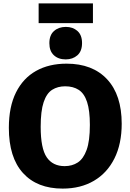

<svg xmlns="http://www.w3.org/2000/svg" viewBox="-20 -1095 766 1128"><path d="M348 13Q198 13 115 -78.5Q32 -170 32 -344Q32 -468 74 -552Q116 -636 192 -678.5Q268 -721 371 -721Q524 -721 609.5 -629Q695 -537 695 -368Q695 -250 652.5 -164.5Q610 -79 532 -33Q454 13 348 13ZM360 -119Q404 -119 437 -140.5Q470 -162 489 -214.5Q508 -267 508 -361Q508 -446 491.5 -496Q475 -546 442.5 -567Q410 -588 363 -588Q319 -588 286.5 -567.5Q254 -547 236.5 -495Q219 -443 219 -350Q219 -223 254.5 -171Q290 -119 360 -119ZM366 -746Q323 -746 296.5 -770.5Q270 -795 270 -841Q270 -889 297.5 -913Q325 -937 367 -937Q408 -937 435 -913Q462 -889 462 -842Q462 -794 434.5 -770Q407 -746 366 -746ZM526 -1075V-959H207V-1075Z"/></svg>

Font: Bitter ExtraBold
Style: Regular
Weight: 800
Designer: Sol Matas, and Bitter project Authors
Foundry: Sol Matas
Version: Version 2.001